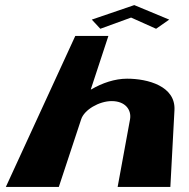

<svg xmlns="http://www.w3.org/2000/svg" viewBox="-20 -734 741 754"><path d="M340.5 -657 374 -621 494.8 -665 593 -621 644.5 -657 507.3 -714ZM3 0H211L298.6 -265C310.4 -303 369.6 -337 418.6 -337C471.6 -337 497.4 -303 490.6 -265L442 0H649L665.1 -301C670.6 -396 560 -425 479 -425C431 -425 381.4 -408 338.6 -383H336.6L405.7 -593H275.7Z"/></svg>

Font: Hussar Milosc
Style: Obl
Weight: 700
Foundry: Cannot Into Space Fonts
Version: Version 1.02